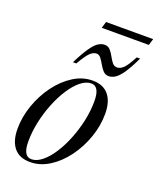

<svg xmlns="http://www.w3.org/2000/svg" viewBox="-156 -939 857 1042"><g transform="rotate(20 273.0 -418.0)"><path d="M314.5 -522Q376.5 -522 408 -483.5Q439.5 -445 439.5 -375Q439.5 -306 415.5 -237.8Q391.5 -169.5 350.2 -113.5Q309 -57.5 256 -23.8Q203 10 145 10Q83 10 51.5 -28.5Q20 -67 20 -137Q20 -206 44 -274.2Q68 -342.5 109.2 -398.5Q150.5 -454.5 203.5 -488.2Q256.5 -522 314.5 -522ZM146.5 -7Q176.5 -7 207.2 -31.8Q238 -56.5 265.5 -98.8Q293 -141 314.5 -194.5Q336 -248 348.5 -306Q361 -364 361 -420Q361 -505 313 -505Q283 -505 252.2 -480.2Q221.5 -455.5 194 -413.2Q166.5 -371 145 -317.5Q123.5 -264 111 -206Q98.5 -148 98.5 -92Q98.5 -7 146.5 -7ZM515 -722Q485.5 -659.5 462.8 -627.5Q440 -595.5 421.8 -584.8Q403.5 -574 386.5 -574Q367 -574 354 -588Q341 -602 330.8 -620.5Q320.5 -639 309.8 -653Q299 -667 284.5 -667Q265.5 -667 247 -649Q228.5 -631 198.5 -579H179Q210.5 -641.5 233 -673.2Q255.5 -705 273.8 -716Q292 -727 309.5 -727Q329 -727 341.8 -713Q354.5 -699 364.2 -680.5Q374 -662 385 -648Q396 -634 412.5 -634Q432 -634 450.2 -652Q468.5 -670 495.5 -722ZM262 -808 273.5 -845.5H545.5L534 -808Z"/></g></svg>

Font: Newsreader 72pt
Style: Italic
Weight: 400
Italic angle: -17°
Designer: Hugues Gentile
Foundry: Production Type
Version: Version 1.003; ttfautohint (v1.8.3)